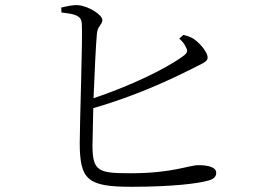

<svg xmlns="http://www.w3.org/2000/svg" viewBox="-20 -737 1040 737"><path d="M668 -589C678 -580 688 -569 693 -557C702 -541 700 -534 682 -521C617 -473 480 -407 339 -360C343 -459 348 -566 352 -608C355 -639 373 -642 373 -660C373 -681 318 -714 281 -717C261 -719 238 -713 215 -708L216 -689C270 -683 291 -677 294 -648C298 -599 286 -264 286 -187C287 -48 314 -20 484 -20C645 -20 742 -33 780 -44C798 -49 810 -57 810 -74C810 -94 782 -103 742 -103C704 -103 643 -72 482 -72C359 -72 335 -78 335 -179L338 -322C504 -369 645 -437 713 -471C750 -491 777 -498 777 -516C777 -537 747 -572 723 -588C712 -595 700 -599 684 -603Z"/></svg>

Font: Noto Serif SC Light
Style: Regular
Weight: 300
Designer: Ryoko NISHIZUKA 西塚涼子 (kana & ideographs); Frank Grießhammer (Latin, Greek & Cyrillic); Wenlong ZHANG 张文龙 (bopomofo); San
Foundry: Adobe
Version: Version 2.001;hotconv 1.1.0;makeotfexe 2.6.0